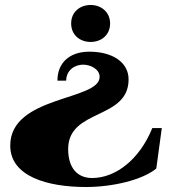

<svg xmlns="http://www.w3.org/2000/svg" viewBox="-20 -549 706 769"><path d="M338 -342C258 -342 210 -297 210 -226H245C246 -270 281 -290 313 -290C343 -290 379 -272 379 -241C379 -145 21 -167 21 34C21 159 173 200 324 200C431 200 550 172 606 126L628 -36H590C539 90 443 164 349 164C291 164 253 125 253 48C253 -115 495 -68 495 -231C495 -300 430 -342 338 -342ZM343 -529C300 -529 265 -501 265 -455C265 -409 300 -381 343 -381C387 -381 421 -410 421 -455C421 -501 385 -529 343 -529Z"/></svg>

Font: Sprat Black
Style: Regular
Weight: 900
Designer: Ethan Nakache
Foundry: Collletttivo
Version: Version 2.000;Glyphs 3.2 (3217)